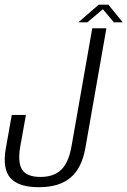

<svg xmlns="http://www.w3.org/2000/svg" viewBox="-21 -796 545 822"><path d="M145.5 5.5Q59 5.5 24 -33.5Q-11 -72.5 3.5 -158.5L29.5 -304H90L65.5 -167.5Q54 -99.5 74.2 -69Q94.5 -38.5 152 -38.5Q210 -38.5 241.8 -70Q273.5 -101.5 285.5 -171.5L374 -675H434.5L344.5 -162.5Q329 -75 280.2 -34.8Q231.5 5.5 145.5 5.5ZM314.5 -700.5 401.5 -776H443L504.5 -700.5H466.5L419.5 -756.5L353 -700.5Z"/></svg>

Font: Anybody Light
Style: Italic
Weight: 300
Italic angle: -10°
Designer: Tyler Finck
Foundry: Etcetera Type Company
Version: Version 1.010; ttfautohint (v1.8.3) -l 8 -r 50 -G 200 -x 14 